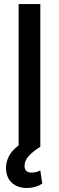

<svg xmlns="http://www.w3.org/2000/svg" viewBox="-20 -727 291 951"><path d="M179.7 0Q143.1 22.9 122.3 45.7Q101.6 68.4 101.6 94.7Q101.6 127.9 136.7 127.9Q160.2 127.9 179.7 117.2L189.5 182.6Q155.3 204.1 113.3 204.1Q66.4 204.1 38.1 177.7Q9.8 151.4 9.8 103.5Q9.8 73.7 25.1 45.2Q40.5 16.6 72.3 -6.8V-707H179.7Z"/></svg>

Font: Pretendard JP Medium
Style: Regular
Weight: 500
Designer: Base glyphs from Inter by Rasmus Andersson; Hangeul glyphs from Noto Sans CJK(Source Han Sans) by Jang Soo-young and Kan
Foundry: Kil Hyung-jin
Version: Version 1.309